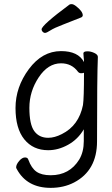

<svg xmlns="http://www.w3.org/2000/svg" viewBox="-20 -733 540 928"><path d="M181 -591Q181 -611 316 -711Q319 -713 327 -713Q335 -713 348 -703Q380 -678 380 -659Q380 -653 373 -649Q329 -631 285.5 -614.5Q242 -598 223.5 -586Q205 -574 198 -574Q191 -574 186 -579.5Q181 -585 181 -591ZM225 175Q110 175 61 84Q58 79 58 76Q58 62 72.5 45Q87 28 101 28Q114 28 117 39Q132 80 156.5 97Q181 114 225 114Q316 114 363 38Q385 1 385 -51V-108Q357 -60 309.5 -33.5Q262 -7 213 -7Q140 -7 97.5 -59.5Q55 -112 55 -211Q55 -312 119.5 -399Q184 -486 275 -486Q358 -486 386 -433Q386 -445 384.5 -455.5Q383 -466 383 -475Q383 -485 403 -485Q419 -485 436 -477Q453 -469 453 -458Q449 -364 449 -50Q449 91 338 149Q288 175 225 175ZM213 -67Q244 -67 279 -85Q361 -126 381 -225Q386 -257 386 -382Q384 -379 372 -379Q363 -379 357 -386Q327 -427 275 -427Q212 -427 167 -359Q122 -291 122 -212Q122 -132 145.5 -99.5Q169 -67 213 -67Z"/></svg>

Font: Moon Stars Kai HW
Style: Regular
Weight: 400
Designer: GuiWonder
Version: Version 1.101